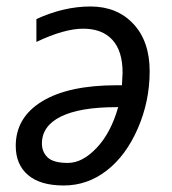

<svg xmlns="http://www.w3.org/2000/svg" viewBox="-20 -565 533 595"><path d="M346.2 -232.9H339.8Q228 -232.9 168.9 -203.9Q109.9 -174.8 109.9 -120.1Q109.9 -94.2 127.7 -77.1Q145.5 -60.1 190.4 -60.1Q235.4 -60.1 279.5 -106.7Q323.7 -153.3 346.2 -232.9ZM28.8 -112.8Q28.8 -201.2 110.6 -251Q192.4 -300.8 341.8 -300.8H357.9L359.9 -339.8Q359.9 -407.2 328.1 -441.7Q296.4 -476.1 237.8 -476.1Q179.2 -476.1 92.8 -435.1V-505.9Q177.7 -544.9 260.3 -544.9Q342.8 -544.9 393.3 -491Q443.8 -437 443.8 -344.2Q443.8 -251.5 407.2 -167.2Q370.6 -83 310.8 -36.6Q251 9.8 177.7 9.8Q104.5 9.8 66.7 -22.7Q28.8 -55.2 28.8 -112.8Z"/></svg>

Font: OpenSans-Italic
Style: Italic
Weight: 400
Italic angle: -12°
Foundry: Ascender Corporation
Version: Version 1.10